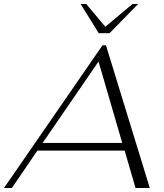

<svg xmlns="http://www.w3.org/2000/svg" viewBox="-57 -935 814 955"><path d="M563 -186H129L2 0H-37L453 -710H470L688 0H617ZM551 -224 433 -629 155 -224ZM344 -915H372L467 -802L602 -915H630L488 -770H434Z"/></svg>

Font: Fahkwang ExtraLight
Style: Italic
Weight: 275
Italic angle: -10°
Designer: Suppakit Chalermlarp | Katatrad Co.,Ltd.
Foundry: Cadson Demak Co.,Ltd.
Version: Version 1.000; ttfautohint (v1.6)